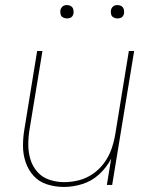

<svg xmlns="http://www.w3.org/2000/svg" viewBox="-20 -732 616 760"><path d="M233 8Q269 8 306 -3.5Q343 -15 372.5 -42Q402 -69 420 -104L403 0H424L511 -530H490L436 -199Q431 -170 421 -141.5Q411 -113 392.5 -87.5Q374 -62 348 -44Q322 -26 292.5 -18.5Q263 -11 234 -11Q204 -11 175.5 -20.5Q147 -30 128 -51.5Q109 -73 100.5 -101Q92 -129 92 -159.5Q92 -190 97 -220L148 -530H127L77 -223Q71 -189 71 -155Q71 -121 81.5 -90Q92 -59 113.5 -35.5Q135 -12 167 -2Q199 8 233 8ZM445 -659Q451 -659 457 -661Q463 -663 466.5 -668Q470 -673 471 -679Q472 -687 470 -695Q468 -703 461 -707.5Q454 -712 445 -712Q439 -712 433.5 -710Q428 -708 424 -702.5Q420 -697 419 -692Q418 -683 420 -675Q422 -667 429.5 -663Q437 -659 445 -659ZM245 -659Q251 -659 257 -661Q263 -663 266.5 -668Q270 -673 271 -679Q272 -687 270 -695Q268 -703 261 -707.5Q254 -712 245 -712Q239 -712 233.5 -710Q228 -708 224 -702.5Q220 -697 219 -692Q218 -683 220 -675Q222 -667 229.5 -663Q237 -659 245 -659Z"/></svg>

Font: Iosevka Sparkle Thin Oblique
Style: Regular
Weight: 100
Italic angle: -9°
Designer: Belleve Invis
Foundry: Belleve Invis
Version: Version 4.5.0; ttfautohint (v1.8.3)